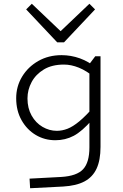

<svg xmlns="http://www.w3.org/2000/svg" viewBox="-20 -761 654 1020"><path d="M455 22V-421L486 -462H514V19Q514 90 493 135Q472 180 428.5 203Q385 226 315 230L140 239L137 188L306 179Q388 174 421.5 138Q455 102 455 22ZM66 -239Q66 -302 97.5 -354Q129 -406 183.5 -437Q238 -468 307 -468Q357 -468 404.5 -451Q452 -434 498 -396L486 -347Q440 -385 399 -401.5Q358 -418 320 -418Q256 -418 213 -392Q170 -366 148 -325Q126 -284 126 -238Q126 -186 148 -147Q170 -108 206 -87Q242 -66 282 -66Q310 -66 338.5 -77Q367 -88 401.5 -116.5Q436 -145 483 -199L470 -125Q416 -63 371.5 -39.5Q327 -16 274 -16Q217 -16 170 -44Q123 -72 94.5 -122.5Q66 -173 66 -239ZM485 -711 320 -536H293L289 -583L455 -741ZM119 -711 149 -741 315 -583 311 -536H284Z"/></svg>

Font: Intel One Mono Light
Style: Regular
Weight: 300
Monospace: yes
Designer: Fred Shallcrass
Foundry: Frere-Jones Type LLC
Version: Version 1.004